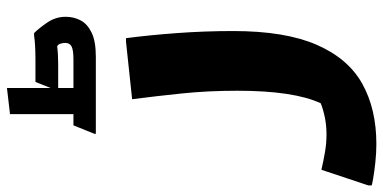

<svg xmlns="http://www.w3.org/2000/svg" viewBox="-346 -568 1129 566"><g transform="rotate(-90 219.0 -284.5)"><path d="M453 -656Q453 -632 442.5 -612Q432 -592 406.5 -579.5Q381 -567 335 -567H108V-571L133 -633H166V-820L243 -829V-700L261 -745H328Q348 -745 366.5 -746Q385 -747 397 -749H405Q420 -734 436.5 -709.5Q453 -685 453 -656ZM314 -678H243V-633H327Q355 -633 365.5 -638.5Q376 -644 376 -657Q376 -663 374 -670.5Q372 -678 366 -681Q344 -678 314 -678ZM2 98Q28 104 54 108.5Q80 113 106 113Q133 113 157 108Q181 103 198 96Q235 17 235 -150Q235 -236 227 -313.5Q219 -391 210 -460L379 -478H390Q399 -409 405 -327.5Q411 -246 411 -162Q411 -9 370.5 84Q330 177 255.5 218.5Q181 260 78 260Q52 260 24 257Q-4 254 -24 250.5Q-44 247 -44 246V236Z"/></g></svg>

Font: Kufam
Style: Bold
Weight: 700
Designer: Wael Morcos, Artur Schmal
Foundry: Original Type
Version: Version 1.300; ttfautohint (v1.8.3)